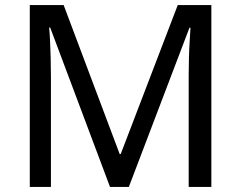

<svg xmlns="http://www.w3.org/2000/svg" viewBox="-20 -734 947 754"><path d="M412 0 177 -626H173Q175 -606 176.5 -575Q178 -544 179 -507.5Q180 -471 180 -433V0H97V-714H230L450 -129H454L678 -714H810V0H721V-439Q721 -474 722 -508.5Q723 -543 725 -573.5Q727 -604 728 -625H724L486 0Z"/></svg>

Font: lmalayalam05
Style: Book
Weight: 400
Designer: Jelle Bosma - Monotype Design Team
Foundry: Monotype Imaging Inc.
Version: Version 2.003